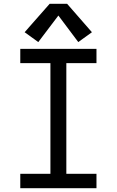

<svg xmlns="http://www.w3.org/2000/svg" viewBox="-20 -993 616 1013"><path d="M87 0H489V-76H330V-660H489V-735H87V-660H246V-76H87ZM182 -771 288 -911 393 -771 465 -823 334 -973H242L110 -823Z"/></svg>

Font: Iosevka SS01 Extended
Style: Regular
Weight: 400
Width: 7
Monospace: yes
Designer: Belleve Invis
Foundry: Belleve Invis
Version: Version 3.4.7; ttfautohint (v1.8.3)